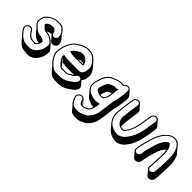

<svg xmlns="http://www.w3.org/2000/svg" viewBox="96 -1463 2642 2642"><g transform="rotate(45 1417.5 -142.0)"><path d="M248 -72C233 -73 214 -84 191 -109C183 -117 175 -128 170 -136L154 -160C147 -172 134 -182 118 -184C84 -189 53 -164 44 -134C38 -113 46 -96 54 -81C67 -57 84 -34 105 -15L166 56C200 96 240 115 283 118L302 120C310 121 321 122 335 122H363C398 122 447 92 461 76C471 64 480 53 487 44C511 12 526 -27 533 -74C538 -107 534 -131 522 -145L461 -216C439 -241 386 -279 344 -285C328 -287 317 -290 311 -291C326 -303 351 -310 385 -311C386 -309 388 -308 389 -307L449 -236C460 -223 487 -213 513 -224C537 -234 566 -266 555 -301L546 -335L486 -406C481 -425 462 -447 446 -462C433 -474 421 -490 399 -496C387 -500 361 -501 321 -501C256 -497 199 -469 150 -419C135 -404 126 -379 121 -345C115 -305 120 -282 139 -260C148 -249 164 -239 172 -228L232 -157C264 -120 298 -108 343 -101C334 -84 323 -75 312 -68H292ZM372 -351 348 -380C354 -375 368 -361 372 -351ZM245 -57 289 -53H315C319 -56 323 -58 327 -61C335 -66 340 -73 348 -83C361 -101 365 -119 369 -143L370 -151C335 -179 327 -181 274 -189C242 -194 210 -210 184 -238C177 -245 173 -251 164 -258C136 -280 130 -302 136 -345C141 -377 150 -398 161 -409C207 -457 260 -486 320 -486C361 -486 383 -484 393 -481C413 -475 424 -461 435 -450C457 -430 468 -413 471 -400L480 -366C487 -339 466 -315 448 -308C420 -297 398 -314 394 -332L387 -356C384 -365 378 -373 371 -380C359 -391 354 -397 337 -397C295 -397 262 -391 240 -371L227 -359L223 -335C233 -327 237 -323 253 -305C266 -291 275 -281 289 -279C309 -277 309 -276 340 -271C383 -264 429 -229 449 -205C458 -195 462 -176 458 -145C452 -100 437 -63 415 -35C408 -26 399 -16 389 -4C380 7 334 36 305 36H277C263 36 253 36 246 35L226 32C187 29 152 10 117 -26C97 -47 79 -67 67 -90L62 -98C56 -108 54 -118 58 -131C69 -169 122 -183 141 -151L156 -127C161 -119 170 -109 180 -98C204 -73 224 -57 245 -57Z M875 -134H1001C990 -127 980 -121 962 -110C932 -90 925 -83 879 -83H814C799 -83 794 -96 790 -106L729 -177C725 -186 721 -194 717 -201L777 -130L780 -144C812 -137 844 -134 875 -134ZM1120 -156C1140 -173 1152 -196 1155 -224L1159 -255C1163 -284 1159 -309 1147 -330C1141 -347 1132 -363 1119 -378L1058 -449C1052 -456 1046 -462 1039 -469C1002 -508 958 -528 909 -528H890C867 -528 847 -524 828 -517C796 -507 766 -492 739 -472C734 -468 729 -464 724 -461C702 -447 684 -430 669 -410C662 -400 627 -339 623 -324C617 -303 611 -291 607 -267L597 -194C594 -175 598 -155 609 -132C612 -127 617 -118 623 -105C633 -83 647 -65 659 -49L688 -20L748 51C780 88 816 107 857 107H928C980 107 1026 93 1066 66C1088 51 1102 42 1108 39C1152 11 1211 -50 1172 -95ZM970 -352 939 -388C952 -377 963 -366 970 -352ZM980 -331V-326V-324H887C902 -334 917 -338 933 -338H952C961 -338 971 -336 980 -331ZM746 -320C767 -313 796 -309 830 -309H993L995 -326C997 -339 990 -347 986 -356C974 -382 935 -424 894 -424H875C856 -424 837 -418 819 -407C804 -397 795 -391 792 -390C787 -387 781 -382 777 -379C763 -371 752 -358 741 -341L731 -325ZM817 -220C787 -220 756 -224 724 -230L707 -233L701 -196C706 -188 711 -180 715 -170C725 -146 743 -122 767 -100C778 -89 790 -68 812 -68H877C900 -68 917 -70 931 -76C948 -84 988 -110 1003 -119C1011 -124 1017 -127 1022 -137C1029 -151 1038 -159 1051 -164C1094 -181 1121 -142 1101 -106C1089 -85 1071 -64 1041 -45C1032 -40 1020 -32 998 -17C961 8 919 21 870 21H799C763 21 730 4 700 -31C694 -38 683 -47 671 -60C665 -67 661 -73 654 -82C644 -95 630 -128 623 -141C612 -161 610 -179 612 -194L622 -267C624 -278 627 -287 629 -294C640 -324 638 -330 658 -364C684 -409 693 -425 731 -449C737 -453 742 -456 747 -460C772 -479 800 -493 830 -503C848 -508 866 -513 888 -513H907C952 -513 992 -495 1027 -458C1049 -435 1063 -416 1073 -393C1082 -373 1088 -353 1084 -326L1079 -295C1075 -264 1062 -243 1038 -228C1029 -222 1020 -220 1009 -220Z M1386 80C1385 79 1385 77 1384 76L1323 6C1311 -8 1285 -18 1258 -7C1233 4 1206 36 1217 71L1221 85C1225 97 1231 111 1241 128C1246 143 1248 143 1254 153C1258 160 1265 164 1276 174L1336 244C1356 267 1403 272 1467 267C1481 266 1501 260 1526 249C1576 227 1604 212 1634 166C1666 118 1673 102 1686 31L1693 -15C1703 -83 1710 -140 1715 -186C1724 -207 1732 -243 1739 -295L1747 -350C1751 -380 1753 -408 1751 -433C1752 -443 1751 -451 1747 -457L1686 -528C1670 -546 1651 -558 1627 -551C1604 -544 1587 -534 1577 -519C1573 -520 1570 -520 1567 -520H1521C1503 -520 1475 -513 1437 -497C1431 -495 1423 -491 1411 -486C1346 -460 1306 -410 1281 -319C1278 -306 1275 -297 1273 -290C1252 -226 1261 -174 1297 -135L1358 -64C1372 -48 1398 -34 1436 -19C1446 -15 1467 -11 1499 -7C1494 14 1485 32 1468 51C1455 60 1426 72 1413 78C1411 78 1398 79 1386 80ZM1374 80 1337 36 1333 23 1381 80ZM1543 -323C1541 -306 1538 -287 1536 -266C1535 -265 1535 -263 1535 -262C1527 -237 1515 -216 1500 -198L1479 -195C1468 -193 1458 -196 1448 -198C1451 -206 1454 -216 1457 -230C1469 -265 1477 -286 1481 -290C1485 -294 1487 -296 1487 -297C1507 -309 1519 -314 1543 -323ZM1567 -398 1571 -425 1550 -415H1541H1504C1471 -405 1439 -393 1412 -376V-372C1401 -359 1395 -343 1382 -304C1372 -275 1354 -234 1374 -217C1396 -198 1438 -180 1477 -180H1478L1506 -184C1525 -206 1539 -230 1549 -260L1551 -263C1558 -326 1564 -375 1567 -398ZM1617 -86 1611 -40C1598 29 1592 41 1561 88C1547 109 1534 124 1520 133C1500 147 1436 179 1408 181C1345 186 1306 178 1287 162C1275 152 1268 144 1268 143C1259 128 1239 94 1235 79L1231 65C1223 39 1244 15 1262 7C1290 -5 1313 12 1318 29L1322 42C1326 54 1333 70 1344 86C1356 93 1371 96 1388 95C1401 94 1410 93 1411 93H1414C1431 85 1461 73 1477 62C1514 21 1518 -11 1528 -83L1531 -102L1511 -98C1485 -92 1467 -89 1454 -91C1416 -96 1391 -101 1383 -104C1346 -118 1321 -133 1309 -146C1275 -183 1267 -228 1287 -287C1289 -294 1292 -304 1296 -317C1315 -385 1343 -428 1376 -451C1409 -473 1487 -505 1519 -505H1565C1566 -505 1569 -505 1572 -504L1582 -502L1589 -512C1596 -522 1609 -531 1630 -537C1646 -542 1659 -537 1673 -518C1675 -515 1677 -511 1676 -504L1675 -502C1677 -478 1676 -451 1672 -421L1664 -366C1656 -313 1648 -279 1639 -259C1634 -212 1627 -155 1617 -86Z M1810 -456 1790 -317C1778 -233 1774 -178 1778 -152C1782 -130 1783 -106 1792 -88C1804 -65 1814 -45 1829 -28L1889 43C1905 62 1923 75 1942 84C1989 105 1998 105 2041 111C2069 115 2105 103 2147 74C2159 66 2174 49 2193 24C2223 -13 2249 -61 2269 -120C2276 -139 2279 -158 2285 -178L2291 -205C2297 -235 2303 -262 2306 -286L2322 -399C2324 -415 2321 -429 2311 -441L2250 -512C2240 -524 2228 -530 2211 -530C2179 -530 2148 -502 2143 -470L2126 -357C2121 -326 2118 -302 2114 -286L2107 -260C2100 -227 2092 -201 2083 -182C2076 -167 2063 -138 2054 -126L2041 -109C2034 -100 2026 -93 2021 -86C2013 -81 2007 -79 2005 -79C1989 -79 1974 -81 1961 -87C1955 -114 1958 -167 1969 -246L1989 -385C1991 -401 1988 -415 1978 -427L1917 -498C1907 -510 1894 -515 1878 -515C1846 -515 1815 -488 1810 -456ZM1914 -456 1894 -317C1881 -225 1877 -167 1890 -139C1913 -91 1951 -64 2003 -64C2014 -64 2022 -70 2031 -75C2037 -85 2044 -90 2052 -101L2065 -119C2071 -127 2077 -137 2083 -149C2100 -185 2111 -209 2122 -259L2129 -285C2133 -302 2136 -325 2141 -357L2158 -470C2161 -494 2185 -515 2209 -515C2233 -515 2250 -494 2247 -470L2230 -357C2227 -333 2222 -307 2216 -277L2210 -251C2193 -173 2158 -101 2121 -55C2102 -31 2088 -15 2079 -9C2038 19 2007 28 1985 25C1943 19 1937 20 1889 -1C1862 -13 1837 -36 1817 -72C1813 -79 1810 -87 1805 -96C1797 -112 1796 -136 1793 -156C1789 -179 1793 -234 1805 -317L1825 -456C1828 -480 1852 -500 1876 -500C1900 -500 1917 -480 1914 -456Z M2800 90 2804 61 2807 1C2808 -17 2810 -32 2810 -43C2810 -74 2811 -119 2813 -149C2819 -218 2806 -299 2778 -354L2717 -425C2709 -440 2692 -459 2678 -473C2658 -493 2631 -503 2595 -503C2559 -503 2525 -488 2493 -459C2465 -434 2442 -409 2427 -384L2396 -329C2386 -312 2371 -255 2364 -233L2342 -157C2338 -144 2335 -132 2333 -121C2329 -101 2325 -90 2322 -71L2316 -25C2314 -9 2317 4 2327 16L2388 87C2398 99 2411 105 2427 105C2459 105 2490 78 2495 46L2502 0C2502 -2 2502 -6 2504 -12C2512 -44 2520 -85 2532 -122C2555 -194 2551 -200 2592 -269C2599 -281 2611 -292 2626 -305C2633 -272 2635 -237 2633 -202C2631 -177 2628 -81 2626 -65L2624 -8L2620 19C2618 35 2622 49 2632 61C2652 85 2673 108 2693 132C2703 144 2716 150 2732 150C2764 150 2795 122 2800 90ZM2606 -361 2589 -381C2595 -375 2601 -368 2606 -361ZM2369 19C2345 19 2328 -1 2331 -25L2337 -71C2338 -78 2340 -85 2342 -92C2348 -112 2351 -133 2357 -155L2378 -231C2384 -250 2400 -308 2409 -323L2440 -378C2454 -403 2475 -424 2502 -449C2532 -476 2561 -488 2592 -488C2625 -488 2649 -479 2666 -462C2685 -442 2698 -426 2703 -416C2742 -340 2740 -255 2736 -154C2734 -119 2736 -108 2731 -70V-69L2728 -9L2724 19C2721 43 2697 64 2673 64C2649 64 2632 43 2635 19L2639 -9L2641 -66C2642 -85 2646 -177 2648 -204C2651 -254 2646 -302 2631 -348C2626 -364 2616 -377 2601 -392C2596 -397 2589 -399 2583 -399C2577 -399 2570 -398 2563 -392L2555 -385C2538 -371 2527 -359 2519 -345C2497 -307 2483 -280 2477 -260C2468 -227 2446 -159 2438 -123C2432 -93 2429 -89 2426 -71L2420 -25C2417 -1 2393 19 2369 19Z"/></g></svg>

Font: AppleStorm
Style: ShdXbdIta
Weight: 800
Foundry: Cannot Into Space Fonts
Version: Version 1.01